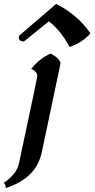

<svg xmlns="http://www.w3.org/2000/svg" viewBox="-89 -724 478 971"><path d="M-60.5 227.1Q-60.1 224.6 -60.1 221.7Q-60.1 211.4 -69.3 200.7Q-3.9 154.8 6.8 103Q99.6 -332.5 99.6 -337.4Q99.6 -362.8 68.8 -375.5Q113.3 -430.7 167.5 -453.1Q216.8 -426.3 216.8 -401.9Q216.8 -399.4 122.1 46.9Q93.8 178.2 -60.5 227.1ZM262.2 -486.3Q221.2 -566.9 158.2 -616.2L32.2 -514.2Q6.3 -514.2 6.3 -534.7Q6.3 -538.6 7.3 -543L194.8 -704.1Q303.2 -649.9 368.7 -555.2Q326.7 -507.8 262.2 -486.3Z"/></svg>

Font: Balgruf
Style: Italic
Weight: 500
Italic angle: -12°
Designer: Paul James Miller
Foundry: High-Logic / Made with FontCreator
Version: Version 1.201;March 28, 2021;FontCreator 13.0.0.2683 64-bit